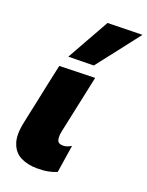

<svg xmlns="http://www.w3.org/2000/svg" viewBox="-150 -861 731 952"><g transform="rotate(20 216.0 -385.5)"><path d="M167.5 14.5Q117.5 14.5 80.8 -3.8Q44 -22 29 -64Q21 -85.5 21 -114Q21 -142 28.5 -176.5Q35 -208 39.5 -229.5Q44 -251 49.5 -275.5Q64.5 -347 75.2 -397.8Q86 -448.5 97.5 -500.5L285 -505.5Q267 -422 252 -351Q237 -280 226.5 -231L219.5 -198.5Q216.5 -183.5 216.5 -172Q216.5 -161 219 -153Q224 -135.5 248.5 -135.5Q259 -135.5 268.8 -138.5Q278.5 -141.5 292.5 -149.5L270 -4Q251.5 4.5 226.2 9.5Q201 14.5 167.5 14.5ZM124 -559Q155.5 -615.5 186.8 -671.2Q218 -727 249.5 -782.5L432.5 -786.5Q387.5 -728 343.5 -671.5Q299.5 -615 257.5 -561Z"/></g></svg>

Font: Heraclito ExtraBold
Style: Italic
Weight: 800
Italic angle: -12°
Designer: Kostas Bartsokas (font) & Cristiano Sobral (main changes)
Foundry: Kostas Bartsokas (font) & Cristiano Sobral (main changes)
Version: Version 1.00;July 8, 2020;FontCreator 13.0.0.2655 64-bit